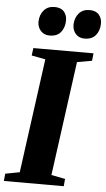

<svg xmlns="http://www.w3.org/2000/svg" viewBox="-77 -1018 584 1057"><g transform="rotate(5 214.5 -489.0)"><path d="M-14 0 -10 -40.5 69 -55.5 155 -687 78.5 -701.5 84 -743H416.5L412 -701.5L330 -687L244 -55.5L320.5 -40.5L317 0ZM166.5 -819.5Q136 -819.5 117.8 -839.8Q99.5 -860 99.5 -890Q100.5 -929 122.2 -953.8Q144 -978.5 181 -978.5Q216.5 -978.5 233.5 -958.5Q250.5 -938.5 250 -909Q249.5 -871 229 -845.2Q208.5 -819.5 166.5 -819.5ZM359.5 -819.5Q329 -819.5 311 -839.8Q293 -860 293 -890Q294 -929 315.8 -953.8Q337.5 -978.5 374 -978.5Q409 -978.5 426.2 -958.5Q443.5 -938.5 443 -909Q442.5 -871 421.8 -845.2Q401 -819.5 359.5 -819.5Z"/></g></svg>

Font: Merriweather 60pt Black
Style: Italic
Weight: 900
Italic angle: -7.8°
Version: Version 2.101